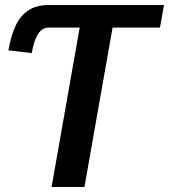

<svg xmlns="http://www.w3.org/2000/svg" viewBox="-20 -745 674 765"><path d="M297.5 -635H173.5Q148.5 -635 132 -610Q115.5 -585 106.5 -533.5L13.5 -544.5Q24 -604 42.5 -643.2Q61 -682.5 93 -703.8Q125 -725 174.5 -725H633.5L617.5 -635H428.5L316.5 0H185.5Z"/></svg>

Font: JuliaMono Black
Style: Italic
Weight: 900
Italic angle: -9°
Monospace: yes
Designer: cormullion
Foundry: corm
Version: Version 0.057; ttfautohint (v1.8.4)